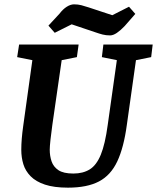

<svg xmlns="http://www.w3.org/2000/svg" viewBox="-20 -853 723 884"><path d="M293 11Q229 11 187 -3Q145 -17 121 -41.5Q97 -66 87.5 -97Q78 -128 78 -163Q78 -211 87 -274L129 -576L59 -590L68 -648H342L334 -590L264 -576L221 -278Q216 -243 212.5 -210.5Q209 -178 209 -164Q209 -135 217.5 -110Q226 -85 249 -69.5Q272 -54 318 -54Q362 -54 393 -73Q424 -92 444 -140.5Q464 -189 476 -278L518 -576L449 -590L456 -648H683L676 -590L606 -576L564 -278Q550 -174 520 -110Q490 -46 435.5 -17.5Q381 11 293 11ZM487 -690Q468 -690 452.5 -694Q437 -698 420 -704L310 -741L232 -702L203 -735L254 -790Q270 -811 287.5 -822Q305 -833 321 -833Q339 -833 354.5 -829Q370 -825 388 -819L497 -783L574 -822L603 -789L554 -733Q535 -713 518 -701.5Q501 -690 487 -690Z"/></svg>

Font: Faustina Light
Style: Bold Italic
Weight: 700
Italic angle: -8°
Version: Version 1.200